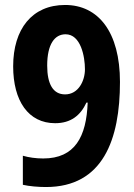

<svg xmlns="http://www.w3.org/2000/svg" viewBox="-20 -743 540 773"><path d="M463 -413C463 -614 376 -723 242 -723C109 -723 33 -626 33 -476C33 -337 94 -247 202 -247C265 -247 304 -278 328 -330H333C328 -193 282 -105 154 -105C125 -105 96 -109 72 -116V1C98 7 135 10 165 10C395 10 463 -182 463 -413ZM244 -605C305 -605 322 -516 322 -464C322 -418 296 -363 242 -363C194 -363 170 -404 170 -479C170 -565 200 -605 244 -605Z"/></svg>

Font: Noto Sans Armenian Condensed
Style: Bold
Weight: 700
Width: 3
Designer: Monotype Design Team
Foundry: Monotype Imaging Inc.
Version: Version 2.008